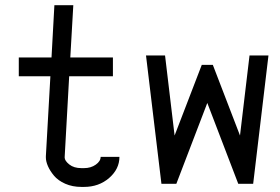

<svg xmlns="http://www.w3.org/2000/svg" viewBox="-20 -716 1090 748"><path d="M445.3 -105Q445.3 -57.6 405.3 -22.7Q365.2 12.2 307.1 12.2H297.4Q262.2 12.2 234.1 -0.2Q206.1 -12.7 190.4 -31.5Q174.8 -50.3 166.7 -68.8Q158.7 -87.4 158.7 -102.5V-107.4L176.3 -418.9H53.2V-492.2H180.7L191.9 -695.8H265.6L253.9 -492.2H419.9V-418.9H249.5L231.9 -103.5V-102.5Q231.9 -89.8 249.8 -75.4Q267.6 -61 297.4 -61H307.1Q334 -61 353 -74.5Q372.1 -87.9 372.1 -105Z M608.9 0 548.8 -500H623L660.2 -188L766.1 -463.4H809.1L915 -188L952.1 -500H1025.9L966.3 0H908.2L787.6 -314.9L667 0Z"/></svg>

Font: Anka/Coder Condensed
Style: Regular
Weight: 400
Width: 4
Monospace: yes
Version: Version 1.100